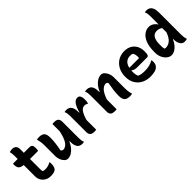

<svg xmlns="http://www.w3.org/2000/svg" viewBox="190 -1856 2971 2971"><g transform="rotate(-45 1675.0 -370.5)"><path d="M443 -154Q445 -145 446 -136Q447 -127 447 -119Q447 -85 440 -61Q433 -37 421 -21Q393 13 307 13Q257 13 216.5 -8.5Q176 -30 152.5 -69Q129 -108 129 -160V-405Q68 -412 46.5 -438Q25 -464 25 -513Q25 -520 25.5 -527Q26 -534 27 -538H129V-604Q129 -629 126.5 -652.5Q124 -676 118 -700Q134 -704 149 -706.5Q164 -709 180 -709Q215 -709 239.5 -687.5Q264 -666 264 -619V-538H382Q420 -538 434 -520Q448 -502 448 -458Q448 -443 446 -428.5Q444 -414 442 -403H264V-174Q264 -148 271 -131Q282 -127 293 -124.5Q304 -122 321 -122Q351 -122 381 -130Q411 -138 437 -154Z M604 -545Q661 -545 691 -518Q721 -491 721 -411Q721 -353 713.5 -292.5Q706 -232 692 -164Q708 -140 732 -140Q761 -140 790.5 -161Q820 -182 846 -234Q872 -286 892 -378V-540Q904 -542 912 -542.5Q920 -543 930 -543Q985 -543 1005.5 -520Q1026 -497 1026 -458V-99Q1026 -72 1030 -45Q1034 -18 1044 0Q1022 5 1004 5Q972 5 946.5 -9.5Q921 -24 906.5 -60Q892 -96 892 -158V-164H886Q866 -115 834 -75.5Q802 -36 763.5 -13Q725 10 683 10Q653 10 627.5 -15Q602 -40 587 -78Q572 -116 572 -154V-386Q572 -432 567.5 -464.5Q563 -497 552 -540Q566 -542 578 -543.5Q590 -545 604 -545Z M1309 1Q1297 2 1288.5 3Q1280 4 1270 4Q1215 4 1194.5 -19Q1174 -42 1174 -79V-441Q1174 -467 1169.5 -493.5Q1165 -520 1155 -538Q1165 -540 1175.5 -542Q1186 -544 1196 -544Q1228 -544 1253.5 -529.5Q1279 -515 1294 -479.5Q1309 -444 1309 -382V-372H1315Q1338 -461 1371.5 -509Q1405 -557 1450 -557Q1464 -557 1474 -554Q1484 -551 1492 -542Q1503 -531 1509.5 -509.5Q1516 -488 1516 -450Q1516 -430 1514 -411.5Q1512 -393 1506 -376H1500Q1487 -384 1474.5 -388.5Q1462 -393 1443 -393Q1400 -393 1368.5 -350Q1337 -307 1309 -212Z M1756 1Q1745 2 1736.5 2.5Q1728 3 1717 3Q1662 3 1641.5 -19.5Q1621 -42 1621 -79V-441Q1621 -467 1617 -493.5Q1613 -520 1602 -538Q1613 -540 1623 -542Q1633 -544 1643 -544Q1676 -544 1701.5 -529.5Q1727 -515 1741.5 -479.5Q1756 -444 1756 -382V-376H1762Q1782 -426 1813 -465Q1844 -504 1883 -527Q1922 -550 1963 -550Q1994 -550 2019 -525Q2044 -500 2059.5 -462.5Q2075 -425 2075 -386V-154Q2075 -108 2079 -75.5Q2083 -43 2095 0Q2082 3 2069.5 4Q2057 5 2043 5Q1986 5 1955.5 -22Q1925 -49 1925 -129Q1925 -187 1933 -247Q1941 -307 1954 -376Q1938 -400 1915 -400Q1874 -400 1833 -358.5Q1792 -317 1756 -213Z M2475 -553Q2544 -553 2593.5 -524.5Q2643 -496 2669.5 -445.5Q2696 -395 2696 -329V-324Q2696 -266 2685.5 -249.5Q2675 -233 2661 -233H2437Q2377 -233 2346 -262L2341 -259Q2340 -247 2340 -234V-229Q2340 -171 2358 -132Q2383 -119 2413 -114Q2443 -109 2487 -109Q2537 -109 2582.5 -119.5Q2628 -130 2668 -154H2674Q2676 -145 2677 -136Q2678 -127 2678 -118Q2678 -87 2670 -66.5Q2662 -46 2645 -29Q2621 -5 2578 5Q2535 15 2486 15Q2403 15 2339.5 -18.5Q2276 -52 2240.5 -113.5Q2205 -175 2205 -258V-263Q2205 -348 2240 -413.5Q2275 -479 2336 -516Q2397 -553 2475 -553ZM2485 -438Q2434 -438 2398 -407Q2362 -376 2348 -314H2560Q2562 -321 2562.5 -329.5Q2563 -338 2563 -345Q2563 -369 2558 -390Q2553 -411 2540 -429Q2528 -434 2517 -436Q2506 -438 2485 -438Z M3006 -550Q3051 -550 3086.5 -526Q3122 -502 3138 -472H3143V-653Q3143 -680 3139 -706Q3135 -732 3124 -751Q3135 -753 3145 -754.5Q3155 -756 3165 -756Q3195 -756 3220.5 -741.5Q3246 -727 3262 -692Q3278 -657 3278 -595V-115Q3278 -84 3281.5 -57Q3285 -30 3295 -1Q3282 2 3270.5 4.5Q3259 7 3245 7Q3208 7 3185.5 -14.5Q3163 -36 3153 -70Q3143 -104 3143 -142V-149H3137Q3120 -105 3091 -68.5Q3062 -32 3025.5 -10Q2989 12 2951 12Q2911 12 2875 -16.5Q2839 -45 2817 -92Q2795 -139 2795 -196V-217Q2795 -335 2826 -408Q2857 -481 2905.5 -515.5Q2954 -550 3006 -550ZM2941 -142Q2953 -133 2966 -133Q3022 -133 3066 -169.5Q3110 -206 3143 -295V-388Q3107 -419 3052 -419Q2993 -419 2964 -372.5Q2935 -326 2935 -237V-226Q2935 -197 2936 -178Q2937 -159 2941 -142Z"/></g></svg>

Font: Recursive Sn Csl St
Style: Bold
Weight: 700
Version: Version 1.079;hotconv 1.0.112;makeotfexe 2.5.65598; ttfautoh